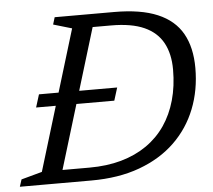

<svg xmlns="http://www.w3.org/2000/svg" viewBox="-68 -736 875 790"><g transform="rotate(-5 369.5 -341.0)"><path d="M77.5 -319 94 -372H417L400.5 -319ZM275 -53.5Q347 -53.5 406.5 -70.2Q466 -87 511.8 -118.8Q557.5 -150.5 588.8 -196Q620 -241.5 636.2 -299.2Q652.5 -357 652.5 -425.5Q652.5 -490.5 627.8 -536Q603 -581.5 550.8 -605Q498.5 -628.5 414 -628.5H286L303.5 -682.5H431.5Q541.5 -682.5 610.5 -653.2Q679.5 -624 712 -566.5Q744.5 -509 744.5 -424Q744.5 -333 714 -255.8Q683.5 -178.5 624.2 -121.2Q565 -64 478 -32Q391 0 278 0H95L112.5 -53.5ZM253.5 -630.5 177 -653 186 -682.5H354.5L147 0H-17.5L-8 -29.5L78 -53Z"/></g></svg>

Font: Newsreader
Style: Italic
Weight: 400
Italic angle: -17°
Designer: Hugues Gentile
Foundry: Production Type
Version: Version 1.003